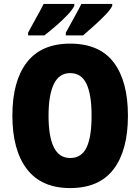

<svg xmlns="http://www.w3.org/2000/svg" viewBox="-20 -998 714 977"><path d="M631 -409Q631 -233 558 -137Q485 -41 337 -41Q191 -41 117 -137.5Q43 -234 43 -410Q43 -585 116.5 -680.5Q190 -776 337 -776Q486 -776 558.5 -680.5Q631 -585 631 -409ZM227 -409Q227 -303 254 -248.5Q281 -194 337 -194Q395 -194 420.5 -247.5Q446 -301 446 -409Q446 -517 420 -571.5Q394 -626 337 -626Q281 -626 254 -570.5Q227 -515 227 -409ZM551 -968Q542 -949 515.5 -921.5Q489 -894 457.5 -866Q426 -838 403 -818H315V-832Q340 -878 361.5 -916.5Q383 -955 394 -978H551ZM358 -968Q349 -949 323 -921.5Q297 -894 265 -866.5Q233 -839 206 -818H123V-832Q148 -879 169.5 -917Q191 -955 202 -978H358Z"/></svg>

Font: Noto Sans Tamil UI Condensed Black
Style: Regular
Weight: 900
Width: 3
Designer: Jelle Bosma - Monotype Design Team
Foundry: Monotype Imaging Inc.
Version: Version 2.004; ttfautohint (v1.8.4.7-5d5b)